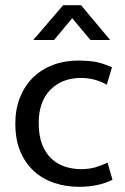

<svg xmlns="http://www.w3.org/2000/svg" viewBox="-20 -710 482 739"><path d="M291 -59Q323 -59 347 -66Q371 -73 394 -84L413 -18Q359 9 284 9Q233 9 188.5 -6Q144 -21 110.5 -51.5Q77 -82 58 -127.5Q39 -173 39 -234Q39 -290 57 -335Q75 -380 107 -411.5Q139 -443 184 -460Q229 -477 283 -477Q314 -477 343.5 -472.5Q373 -468 411 -451L391 -384Q345 -410 292 -410Q219 -410 174 -364.5Q129 -319 129 -237Q129 -186 143 -152Q157 -118 180 -97.5Q203 -77 232 -68Q261 -59 291 -59ZM404 -556H328L258 -640L188 -556H108L223 -690H292Z"/></svg>

Font: Mukta Mahee
Style: Regular
Weight: 400
Designer: Shuchita Grover, Noopur Datye, Girish Dalvi, Yashodeep Gholap
Foundry: Ek Type
Version: Version 2.538;PS 1.000;hotconv 16.6.51;makeotf.lib2.5.65220;